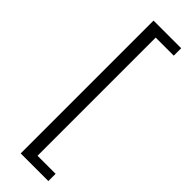

<svg xmlns="http://www.w3.org/2000/svg" viewBox="-288 -717 879 879"><g transform="rotate(45 151.5 -278.0)"><path d="M94 152V-708H273V-660H156V105H273V152Z"/></g></svg>

Font: RibengUni
Style: Regular
Weight: 400
Designer: (1) Dr. Andrew Glass (Program Manager at Microsoft Corporation)
(2) Bivuti Chakma (Suz Moriz)
(3) Paul D. Hunt (Adobe Co
Foundry: Bivuti Chakma and Jyoti Chakma
Version: Version 1.2020